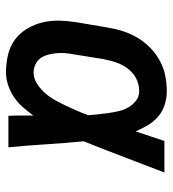

<svg xmlns="http://www.w3.org/2000/svg" viewBox="12 -580 576 640"><g transform="rotate(90 300.0 -260.0)"><path d="M222 8Q192 8 163.5 1.5Q135 -5 112.5 -21.5Q90 -38 75.5 -62.5Q61 -87 54.5 -114.5Q48 -142 49 -172Q50 -202 55 -232L72 -332Q76 -357 84 -382Q92 -407 106 -430.5Q120 -454 139.5 -473Q159 -492 183 -505Q207 -518 233 -523Q259 -528 284 -528Q308 -528 330.5 -520.5Q353 -513 369.5 -498.5Q386 -484 397.5 -464.5Q409 -445 418 -424Q426 -448 434 -472Q442 -496 450 -520H555Q529 -453 503.5 -385.5Q478 -318 451 -251Q457 -188 461 -125.5Q465 -63 471 0H366Q365 -21 365 -42Q365 -63 365 -83Q352 -65 337 -48Q322 -31 303.5 -18.5Q285 -6 263.5 1Q242 8 222 8ZM222 -84Q241 -84 259 -95.5Q277 -107 290.5 -122.5Q304 -138 314 -156Q324 -174 332.5 -192Q341 -210 349 -228.5Q357 -247 364 -266Q363 -283 361 -300.5Q359 -318 356.5 -335.5Q354 -353 350 -369.5Q346 -386 337.5 -400.5Q329 -415 315.5 -425.5Q302 -436 284 -436Q270 -436 255.5 -431.5Q241 -427 229 -418Q217 -409 208 -397Q199 -385 193 -371.5Q187 -358 183.5 -344.5Q180 -331 177 -317L161 -217Q158 -202 157 -187.5Q156 -173 157.5 -159Q159 -145 162.5 -131.5Q166 -118 174 -107Q182 -96 195 -90Q208 -84 222 -84Z"/></g></svg>

Font: Iosevka Etoile Semibold
Style: Italic
Weight: 600
Italic angle: -9°
Designer: Belleve Invis
Foundry: Belleve Invis
Version: Version 22.1.2; ttfautohint (v1.8.4)